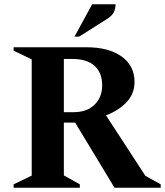

<svg xmlns="http://www.w3.org/2000/svg" viewBox="-20 -882 775 902"><path d="M44 0V-16L129 -57V-603L44 -644V-660H386Q491 -660 551.5 -616.5Q612 -573 612 -497Q612 -442 575 -402.5Q538 -363 478 -340L663 -56L735 -16V0H518L333 -306H280V-58L355 -16V0ZM320 -605H280V-355H326Q388 -355 424 -390Q460 -425 460 -481Q460 -540 424.5 -572.5Q389 -605 320 -605ZM330 -710 413 -862H523Q523 -843 515 -825.5Q507 -808 483 -793L352 -710Z"/></svg>

Font: Spectral
Style: Bold
Weight: 700
Designer: Jean-Baptiste Levee
Foundry: Production Type
Version: Version 2.001